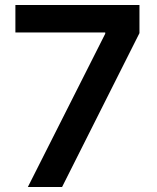

<svg xmlns="http://www.w3.org/2000/svg" viewBox="-20 -747 627 767"><path d="M91.3 0 400.4 -612.3V-617.2H41.5V-727.1H537.1V-614.7L228 0Z"/></svg>

Font: Interop SemBd
Style: Regular
Weight: 600
Designer: Rasmus Andersson, Google, Jang Haemin
Foundry: jhaemin
Version: Version 1.007